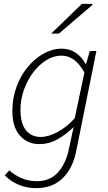

<svg xmlns="http://www.w3.org/2000/svg" viewBox="-20 -744 561 994"><path d="M167 230Q119 230 77 212.5Q35 195 5 164L28 138Q54 162 91 178Q128 194 170 194Q240 194 281 147.5Q322 101 337 26L361 -86Q321 -47 277 -22.5Q233 2 183 2Q122 2 83 -42Q44 -86 44 -169Q44 -236 65.5 -294.5Q87 -353 123.5 -397Q160 -441 205.5 -466.5Q251 -492 299 -492Q341 -492 372.5 -470.5Q404 -449 422 -414H426L445 -480H479L374 41Q356 129 303.5 179.5Q251 230 167 230ZM191 -35Q231 -35 279 -61Q327 -87 367 -132L417 -369Q390 -416 361 -436Q332 -456 298 -456Q257 -456 219 -432Q181 -408 151 -368Q121 -328 103.5 -278Q86 -228 86 -176Q86 -105 114 -70Q142 -35 191 -35ZM245 -570 404 -724H456L459 -719L285 -570Z"/></svg>

Font: Source Sans 3 Light
Style: Italic
Weight: 300
Italic angle: -11°
Designer: Paul D. Hunt
Foundry: Adobe
Version: Version 3.046;hotconv 1.0.118;makeotfexe 2.5.65603